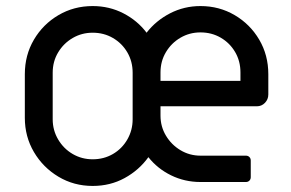

<svg xmlns="http://www.w3.org/2000/svg" viewBox="-20 -601 962 634"><path d="M286 13Q224 13 173 -17.5Q122 -48 92 -99Q62 -150 62 -212V-356Q62 -419 92 -470Q122 -521 173 -551Q224 -581 286 -581Q341 -581 387.5 -557Q434 -533 464 -493Q495 -533 541.5 -557Q588 -581 642 -581Q704 -581 755 -551Q806 -521 836 -470Q866 -419 866 -356V-289Q866 -273 855 -261.5Q844 -250 828 -250H510V-219Q510 -183 528 -153Q546 -123 576 -105Q606 -87 642 -87H792Q799 -87 803.5 -82.5Q808 -78 808 -71V-16Q808 -9 803.5 -4.5Q799 0 792 0H642Q590 0 545 -22Q500 -44 470 -82Q439 -39 391.5 -13Q344 13 286 13ZM286 -75Q323 -75 353 -92.5Q383 -110 400.5 -140.5Q418 -171 418 -207V-361Q418 -398 400.5 -428Q383 -458 353 -475.5Q323 -493 286 -493Q250 -493 220 -475.5Q190 -458 172 -428Q154 -398 154 -361V-207Q154 -171 172 -140.5Q190 -110 220 -92.5Q250 -75 286 -75ZM510 -334H774V-362Q774 -399 756.5 -429Q739 -459 709 -476.5Q679 -494 642 -494Q606 -494 576 -476.5Q546 -459 528 -429Q510 -399 510 -362Z"/></svg>

Font: Miriam Libre Medium
Style: Regular
Weight: 500
Version: Version 2.000